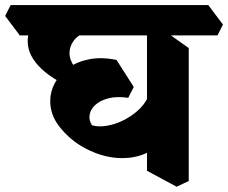

<svg xmlns="http://www.w3.org/2000/svg" viewBox="-91 -674 876 737"><path d="M378 -67Q336.2 -67 295.4 -79.9Q254.5 -92.8 217.8 -115.2Q171.2 -144.2 136.5 -188.6Q101.8 -233 101.8 -286.5Q101.8 -322.2 119.5 -355.4Q137.2 -388.5 170.8 -412.9Q204.2 -437.2 251.4 -446.5Q298.5 -455.8 356.2 -444L422.5 -340.2L401.2 -298.5Q356.5 -305 324.4 -296.4Q292.2 -287.8 274.1 -270.6Q256 -253.5 252.9 -232.8Q249.8 -212 262 -193.2Q286 -186 317.1 -190.9Q348.2 -195.8 379.6 -210.8Q411 -225.8 437 -248.6Q463 -271.5 476.8 -300.8L537 -138Q508.2 -102.5 467.5 -84.8Q426.8 -67 378 -67ZM223 -322Q123 -358.5 69.1 -409Q15.2 -459.5 15.2 -515.8Q15.2 -557 45.5 -592.5L240.8 -550.5Q208.5 -540.2 192.1 -518Q175.8 -495.8 175.8 -470.5Q175.8 -443.2 195.5 -416.8Q215.2 -390.2 255.5 -374.5ZM587 42.8 473.2 -18.5V-589.8L529 -563.8L633.5 -489.5V20.8ZM-15 -538 -71.2 -612.8 -50.2 -654.5H708.5L764.8 -579.8L743.8 -538Z"/></svg>

Font: Eczar
Style: Regular
Weight: 400
Designer: Vaibhav Singh
Foundry: Rosetta Type Foundry
Version: Version 2.000